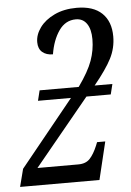

<svg xmlns="http://www.w3.org/2000/svg" viewBox="-54 -800 572 841"><g transform="rotate(-5 232.0 -380.0)"><path d="M20 -78 256 -369H111L122 -414H294Q339 -477 355.5 -523Q372 -569 372 -617Q372 -661 355 -685.5Q338 -710 307 -710Q261 -710 232.5 -669Q204 -628 194 -566Q165 -566 147.5 -581Q130 -596 130 -625Q130 -658 152.5 -689Q175 -720 217 -740Q259 -760 315 -760Q388 -760 426 -723.5Q464 -687 464 -621Q464 -570 441 -525Q418 -480 364 -414H442L431 -369H324L83 -76H263Q296 -76 314 -95.5Q332 -115 347 -151L353 -166H389L349 0H0Z"/></g></svg>

Font: Noto Serif Cond
Style: Italic
Weight: 400
Width: 3
Italic angle: -12°
Designer: Monotype Design Team
Foundry: Monotype Imaging Inc.
Version: Version 1.001